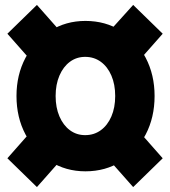

<svg xmlns="http://www.w3.org/2000/svg" viewBox="-20 -726 690 780"><path d="M137 -445 10 -589 130 -706 268 -550ZM130 34 10 -83 137 -227 268 -122ZM521 34 383 -122 514 -227 641 -83ZM514 -445 383 -553 521 -706 641 -589ZM327 -30Q247 -30 183.5 -70.5Q120 -111 83.5 -180Q47 -249 47 -336Q47 -422 83.5 -491Q120 -560 183.5 -600.5Q247 -641 327 -641Q409 -641 472.5 -600.5Q536 -560 572 -491Q608 -422 608 -336Q608 -249 572 -180Q536 -111 472.5 -70.5Q409 -30 327 -30ZM326 -177Q362 -177 389.5 -197Q417 -217 432.5 -253Q448 -289 448 -336Q448 -383 432.5 -419Q417 -455 389.5 -475Q362 -495 326 -495Q291 -495 264 -475Q237 -455 221.5 -419Q206 -383 206 -336Q206 -289 221.5 -253Q237 -217 264 -197Q291 -177 326 -177Z"/></svg>

Font: Azeret Mono Thin ExtraBold
Style: Regular
Weight: 800
Version: Version 1.002